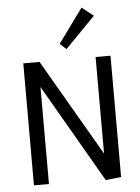

<svg xmlns="http://www.w3.org/2000/svg" viewBox="-59 -931 719 983"><g transform="rotate(-5 300.0 -439.5)"><path d="M444.3 5.4 152.8 -498.5V0H75.7V-627H159.2L447.3 -130.9V-627H523.9V-3.4ZM302.2 -680.2 270 -710 397.5 -885.3 457 -838.4Z"/></g></svg>

Font: Anaheim Medium
Style: Regular
Weight: 500
Version: Version 2.001